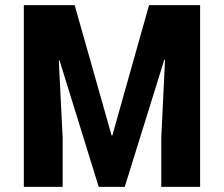

<svg xmlns="http://www.w3.org/2000/svg" viewBox="-20 -731 876 751"><path d="M272 -710.9 416.5 -201.2H419.4L563 -710.9H762.7V0H610.8V-191.4L625.5 -496.6L622.6 -497.1L467.8 0H366.2L212.9 -494.6L210 -494.1L225.1 -191.4V0H73.2V-710.9Z"/></svg>

Font: Ufes Sans ExtraBold
Style: Regular
Weight: 800
Designer: Ricardo Esteves & Filipe Motta
Foundry: ProDesignUfes - Ricardo Esteves, Filipe Motta (This is a derivative work, based on Roboto family, by Christian Robertson
Version: Version 2.0